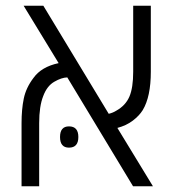

<svg xmlns="http://www.w3.org/2000/svg" viewBox="-20 -650 610 670"><path d="M55.2 0V-220.2Q55.2 -268.6 63 -306.2Q70.8 -343.8 96.7 -377.9Q124.5 -417 184.6 -429.7L62.5 -629.9H131.3L359.4 -252.9Q374 -256.3 385.7 -263.7Q418 -281.7 431.4 -312.5Q444.8 -343.3 444.8 -399.9V-629.9H506.3V-399.9Q506.3 -312.5 478 -265.6Q465.8 -246.1 443.4 -229Q420.9 -211.9 389.6 -203.6L513.7 0H444.3L214.8 -379.9Q194.8 -379.4 169.4 -364.7Q144 -350.1 130.9 -314.9Q116.7 -279.3 116.7 -220.2V0ZM220.7 -134.8Q189.5 -134.8 189.5 -171.9Q189.5 -209 220.7 -209Q253.4 -209 253.4 -171.9Q253.4 -134.8 220.7 -134.8Z"/></svg>

Font: Open Sans Light
Style: Regular
Weight: 300
Designer: Monotype Design Team
Foundry: Monotype Imaging Inc.
Version: Version 3.000; ttfautohint (v1.8.4)